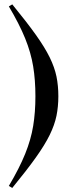

<svg xmlns="http://www.w3.org/2000/svg" viewBox="-20 -766 326 900"><path d="M146 -315Q146 -390.5 135.5 -454.8Q125 -519 98 -585.8Q71 -652.5 21.5 -736L37.5 -745.5Q105 -663 147.5 -603.5Q190 -544 213 -497Q236 -450 244.8 -407Q253.5 -364 253.5 -315Q253.5 -266.5 244.8 -223.5Q236 -180.5 213 -133.5Q190 -86.5 147.5 -27Q105 32.5 37.5 115L21.5 105.5Q71 22 98 -44.8Q125 -111.5 135.5 -175.5Q146 -239.5 146 -315Z"/></svg>

Font: Newsreader Display
Style: Bold
Weight: 700
Designer: Hugues Gentile
Foundry: Production Type
Version: Version 1.001